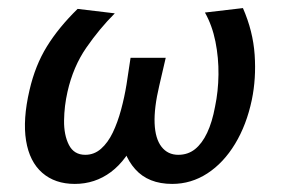

<svg xmlns="http://www.w3.org/2000/svg" viewBox="-20 -444 695 475"><path d="M165 11Q116 11 84.5 -16.5Q53 -44 44.5 -96Q36 -148 53 -221Q67 -282 96 -329Q125 -376 172 -422L264 -411Q226 -373 193.5 -326Q161 -279 147 -217Q139 -182 138.5 -146Q138 -110 150.5 -85.5Q163 -61 191 -61Q213 -61 230 -76Q247 -91 259 -116Q271 -141 279.5 -172.5Q288 -204 293 -235L303 -301H390L374 -232Q361 -177 362.5 -139Q364 -101 379.5 -81Q395 -61 421 -61Q445 -61 462.5 -75Q480 -89 492.5 -115.5Q505 -142 512 -180Q520 -218 520.5 -259.5Q521 -301 513 -341Q505 -381 487 -413L581 -424Q606 -367 610 -308.5Q614 -250 603 -197Q590 -135 561.5 -88Q533 -41 493 -15Q453 11 406 11Q347 11 314.5 -25.5Q282 -62 280 -117L321 -109Q294 -48 254.5 -18.5Q215 11 165 11Z"/></svg>

Font: Ysabeau SemiBold
Style: Italic
Weight: 600
Italic angle: -12°
Designer: Christian Thalmann (Catharsis Fonts)
Version: Version 2.002